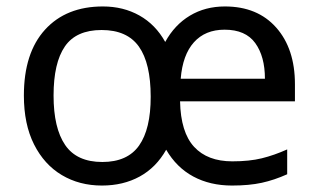

<svg xmlns="http://www.w3.org/2000/svg" viewBox="-20 -565 986 595"><path d="M677 -545Q778 -545 836 -479.5Q894 -414 894 -304V-251H538Q540 -155 581.5 -110Q623 -65 700 -65Q753 -65 791.5 -74.5Q830 -84 870 -102V-25Q830 -7 791 1.5Q752 10 699 10Q631 10 579 -18Q527 -46 495 -101Q464 -46 413 -18Q362 10 296 10Q226 10 171.5 -22.5Q117 -55 85.5 -117.5Q54 -180 54 -269Q54 -401 119.5 -473Q185 -545 299 -545Q362 -545 412 -517Q462 -489 492 -435Q521 -488 568.5 -516.5Q616 -545 677 -545ZM295 -472Q216 -472 181 -421Q146 -370 146 -269Q146 -168 182 -115.5Q218 -63 297 -63Q375 -63 411 -114Q447 -165 447 -265Q447 -369 410.5 -420.5Q374 -472 295 -472ZM676 -473Q616 -473 581 -434Q546 -395 540 -321H801Q801 -390 771 -431.5Q741 -473 676 -473Z"/></svg>

Font: Noto Sans New Tai Lue
Style: Regular
Weight: 400
Designer: Monotype Design Team
Foundry: Monotype Imaging Inc.
Version: Version 2.003